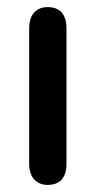

<svg xmlns="http://www.w3.org/2000/svg" viewBox="-20 -514 269 540"><path d="M114 6C150 6 167 -16 167 -53V-434C167 -473 149 -494 114 -494C82 -494 62 -473 62 -434V-53C62 -16 82 6 114 6Z"/></svg>

Font: SN Pro Medium
Style: Regular
Weight: 500
Designer: Tobias Whetton
Foundry: Supernotes
Version: Version 1.003;Glyphs 3.3 (3324)